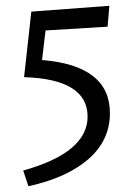

<svg xmlns="http://www.w3.org/2000/svg" viewBox="-20 -447 444 662"><path d="M125 -240Q359 -221 359 -57Q359 37 285 101.5Q211 166 78 195L60 141Q282 79 282 -45Q282 -174 63 -181L88 -407L357 -427L351 -355L137 -342Z"/></svg>

Font: EauTestText Medium
Style: Regular
Weight: 500
Designer: Christian Thalmann (Catharsis Fonts)
Version: Version 0.001;PS 000.001;hotconv 1.0.88;makeotf.lib2.5.64775